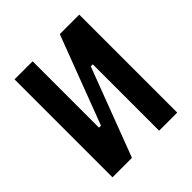

<svg xmlns="http://www.w3.org/2000/svg" viewBox="-187 -827 961 961"><g transform="rotate(-45 293.0 -346.5)"><path d="M64 0V-693.4H191.9V-223.6H206.1L384.3 -693.4H522V0H394V-469.7H379.9L201.7 0Z"/></g></svg>

Font: Caskaydia Cove
Style: Bold
Weight: 700
Monospace: yes
Designer: Aaron Bell
Foundry: Saja Typeworks
Version: Version 4.300; ttfautohint (v1.8.3)